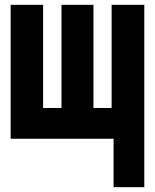

<svg xmlns="http://www.w3.org/2000/svg" viewBox="-20 -573 640 793"><path d="M576 200V-123V-553H441V-127H366V-553H234V-127H158V-553H24V0H449V200Z"/></svg>

Font: Noto Sans Mono UI ExtraBold
Style: Regular
Weight: 800
Designer: Monotype Design team
Foundry: Monotype Imaging Inc.
Version: 1.000